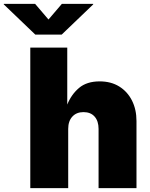

<svg xmlns="http://www.w3.org/2000/svg" viewBox="-107 -974 777 994"><path d="M246.1 -306.6V0H49.8V-727.5H241.2V-432.6Q262.2 -484.9 302.2 -518.8Q342.3 -552.7 409.2 -552.7Q467.3 -552.7 510 -526.4Q552.7 -500 576.2 -453.6Q599.6 -407.2 599.6 -347.7V0H403.3V-306.6Q403.3 -347.2 382.8 -370.4Q362.3 -393.6 325.2 -393.6Q289.1 -393.6 267.6 -370.4Q246.1 -347.2 246.1 -306.6ZM74.7 -954.1 144 -873 213.4 -954.1H375.5V-951.2L212.4 -794.9H75.7L-87.4 -951.2V-954.1Z"/></svg>

Font: Inter Black
Style: Regular
Weight: 900
Designer: Rasmus Andersson
Foundry: rsms
Version: Version 4.000;git-a52131595